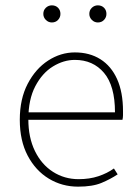

<svg xmlns="http://www.w3.org/2000/svg" viewBox="-20 -686 518 718"><path d="M272 12Q212 12 162.5 -18Q113 -48 83.5 -104Q54 -160 54 -238Q54 -316 83.5 -372.5Q113 -429 160 -459.5Q207 -490 260 -490Q315 -490 355.5 -464.5Q396 -439 418 -390Q440 -341 440 -270Q440 -263 440 -255Q440 -247 438 -238H70V-266H410Q410 -365 369 -413.5Q328 -462 260 -462Q218 -462 178 -437.5Q138 -413 112 -363.5Q86 -314 86 -240Q86 -172 110.5 -121.5Q135 -71 178 -43.5Q221 -16 274 -16Q315 -16 348 -27Q381 -38 406 -56L420 -34Q393 -16 359.5 -2Q326 12 272 12ZM174 -602Q161 -602 151.5 -611.5Q142 -621 142 -634Q142 -648 151.5 -657Q161 -666 174 -666Q188 -666 197 -657Q206 -648 206 -634Q206 -621 197 -611.5Q188 -602 174 -602ZM346 -602Q333 -602 323.5 -611.5Q314 -621 314 -634Q314 -648 323.5 -657Q333 -666 346 -666Q360 -666 369 -657Q378 -648 378 -634Q378 -621 369 -611.5Q360 -602 346 -602Z"/></svg>

Font: SourceSans3VF
Style: Regular
Weight: 200
Designer: Paul D. Hunt
Foundry: Adobe
Version: Version 3.052;hotconv 1.1.0;makeotfexe 2.6.0